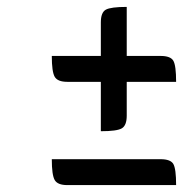

<svg xmlns="http://www.w3.org/2000/svg" viewBox="-20 -536 530 556"><path d="M272 -156V-299H175Q147 -299 138.5 -313.5Q130 -328 130 -374H272V-471Q272 -500 286.5 -508Q301 -516 347 -516V-374H445Q474 -374 482 -360Q490 -346 490 -299H347V-201Q347 -173 333 -164.5Q319 -156 272 -156ZM130 -75H445Q474 -75 482 -61Q490 -47 490 0H175Q147 0 138.5 -14.5Q130 -29 130 -75Z"/></svg>

Font: Warnes
Style: Regular
Weight: 400
Designer: Eduardo Rodriguez Tunni
Foundry: Eduardo Rodriguez Tunni
Version: Version 1.002; ttfautohint (v1.8.4.7-5d5b);gftools[0.9.23]